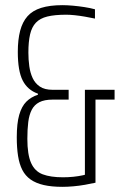

<svg xmlns="http://www.w3.org/2000/svg" viewBox="-20 -716 475 744"><path d="M222 8Q180 8 149.5 1Q119 -6 98.5 -20.5Q78 -35 66.5 -57.5Q55 -80 50 -111.5Q45 -143 45 -184Q45 -238 54.5 -271Q64 -304 82 -322Q100 -340 127 -349V-353Q87 -367 68 -404Q49 -441 49 -515Q49 -562 58 -596.5Q67 -631 86.5 -653Q106 -675 139.5 -685.5Q173 -696 222 -696Q240 -696 262.5 -694Q285 -692 307.5 -688.5Q330 -685 348 -680V-644Q329 -648 309 -651.5Q289 -655 270 -657Q251 -659 237 -659Q192 -659 163.5 -652Q135 -645 119 -628Q103 -611 96.5 -582.5Q90 -554 90 -512Q90 -485 93.5 -459.5Q97 -434 106.5 -413.5Q116 -393 134.5 -380.5Q153 -368 184 -368H246V-330H184Q152 -330 132.5 -320Q113 -310 103 -290.5Q93 -271 89.5 -243Q86 -215 86 -178Q86 -117 100.5 -84.5Q115 -52 145.5 -40.5Q176 -29 224 -29Q244 -29 264 -31Q284 -33 302 -37Q320 -41 333 -46L309 -15V-368H424V-330H350V-8Q332 -4 309.5 0Q287 4 264 6Q241 8 222 8Z"/></svg>

Font: Saira ExtraCondensed ExtraLight
Style: Regular
Weight: 250
Width: 2
Designer: Hector Gatti with collaboration of the Omnibus-Type team
Foundry: Omnibus-Type
Version: Version 1.101